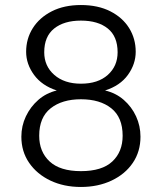

<svg xmlns="http://www.w3.org/2000/svg" viewBox="-20 -732 644 764"><path d="M302 12Q234 12 180.5 -13.5Q127 -39 96 -84Q65 -129 65 -188Q65 -231 83 -269Q101 -307 132.5 -334.5Q164 -362 206 -372Q147 -391 115.5 -434Q84 -477 84 -526Q84 -578 110.5 -620Q137 -662 186 -687Q235 -712 302 -712Q370 -712 419 -687Q468 -662 494 -620Q520 -578 520 -526Q520 -477 489 -434Q458 -391 398 -372Q441 -362 472.5 -334.5Q504 -307 521.5 -269Q539 -231 539 -188Q539 -129 508.5 -84Q478 -39 424 -13.5Q370 12 302 12ZM302 -51Q386 -51 427 -89.5Q468 -128 468 -192Q468 -265 423 -301Q378 -337 302 -337Q227 -337 181.5 -301Q136 -265 136 -192Q136 -128 177.5 -89.5Q219 -51 302 -51ZM302 -399Q370 -399 409 -434Q448 -469 448 -524Q448 -587 409 -618.5Q370 -650 302 -650Q235 -650 195.5 -618.5Q156 -587 156 -524Q156 -469 196 -434Q236 -399 302 -399Z"/></svg>

Font: DM Sans 18pt Light
Style: Regular
Weight: 300
Designer: Colophon Foundry, Jonny Pinhorn
Foundry: Colophon Foundry
Version: Version 4.004;gftools[0.9.30]